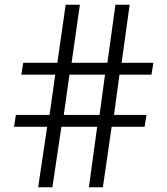

<svg xmlns="http://www.w3.org/2000/svg" viewBox="-20 -790 706 810"><path d="M590 -255H451L414 0H355L390 -255H239L201 0H141L179 -255H39L47 -305H189L213 -475H70L78 -525H222L257 -770H317L282 -525H433L467 -770H527L493 -525H627L619 -475H484L461 -305H598ZM273 -475 249 -305H400L423 -475Z"/></svg>

Font: SVN-Libre Baskerville
Style: Regular
Weight: 400
Designer: Pablo Impallari, Rodrigo Fuenzalida
Foundry: Pablo Impallari, Rodrigo Fuenzalida
Version: Version 1.000; ttfautohint (v1.8.4)